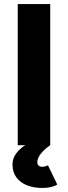

<svg xmlns="http://www.w3.org/2000/svg" viewBox="-20 -720 337 952"><path d="M68 0V-700H229V0ZM188 212Q148 212 114.5 199Q81 186 61.5 160Q42 134 42 95Q42 64 62 38.5Q82 13 109 -2L229 0Q201 19 183 41.5Q165 64 165 85Q165 94 171 100.5Q177 107 188 107Q198 107 205.5 104.5Q213 102 218 100L264 195Q249 204 230.5 208Q212 212 188 212Z"/></svg>

Font: Figtree Light ExtraBold
Style: Regular
Weight: 800
Version: Version 2.001;gftools[0.9.30]